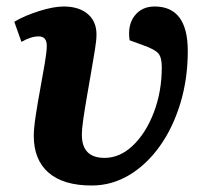

<svg xmlns="http://www.w3.org/2000/svg" viewBox="-20 -557 654 591"><path d="M262 14Q175 14 129.5 -25.5Q84 -65 84 -139Q84 -162 90 -201.5Q96 -241 104 -284Q112 -327 118 -363Q124 -399 124 -416Q124 -445 99 -445Q75 -445 46 -428L24 -490Q56 -509 100.5 -523Q145 -537 176 -537Q223 -537 250 -514Q277 -491 277 -451Q277 -433 272 -402.5Q267 -372 260.5 -334.5Q254 -297 247.5 -259.5Q241 -222 236.5 -191Q232 -160 232 -142Q232 -71 302 -71Q349 -71 389 -109Q429 -147 453.5 -211Q478 -275 478 -350Q478 -380 467.5 -392.5Q457 -405 420 -418L379 -433Q372 -479 394 -508Q416 -537 456 -537Q558 -537 558 -400Q558 -314 535 -238.5Q512 -163 471.5 -106.5Q431 -50 377.5 -18Q324 14 262 14Z"/></svg>

Font: Literata 7pt
Style: Bold Italic
Weight: 700
Italic angle: -2°
Designer: Latin by Veronika Burian and Jose Scaglione. Greek by Irene Vlachou. Cyrillic by Vera Evstafieva
Foundry: TypeTogether
Version: Version 3.002